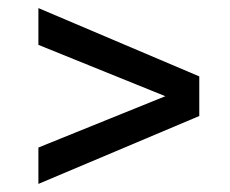

<svg xmlns="http://www.w3.org/2000/svg" viewBox="-20 -492 569 475"><path d="M75 -37V-127L389 -254L75 -381V-472L473 -303V-205Z"/></svg>

Font: Archivo Condensed Medium
Style: Regular
Weight: 500
Width: 3
Designer: Hector Gatti
Foundry: Omnibus-Type
Version: Version 2.001